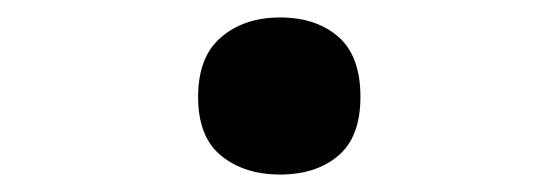

<svg xmlns="http://www.w3.org/2000/svg" viewBox="-20 -191 640 220"><path d="M301 9Q342 9 367.5 -12.5Q393 -34 393 -80Q393 -127 367.5 -149Q342 -171 301 -171Q260 -171 233.5 -148.5Q207 -126 207 -80Q207 -34 233.5 -12.5Q260 9 301 9Z"/></svg>

Font: Noto Sans Mono Extra
Style: Regular
Weight: 800
Designer: Monotype Design Team
Foundry: Monotype Imaging Inc.
Version: Version 1.900